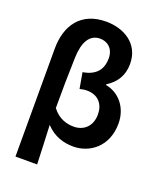

<svg xmlns="http://www.w3.org/2000/svg" viewBox="-179 -922 1027 1232"><g transform="rotate(20 335.0 -305.5)"><path d="M78 201H226C222 113 220 27 215 -65C272 -4 340 14 404 14C513 14 627 -64 627 -224C627 -332 559 -413 467 -429V-434C531 -474 566 -531 566 -608C566 -748 450 -812 330 -812C157 -812 78 -693 78 -536ZM363 -107C316 -107 260 -121 215 -180C215 -297 216 -408 220 -525C223 -633 259 -696 331 -696C380 -696 425 -663 425 -595C425 -527 393 -471 297 -455L316 -347C331 -351 346 -354 365 -354C444 -354 483 -301 483 -234C483 -150 428 -107 363 -107Z"/></g></svg>

Font: Spoqa Han Sans Neo Bold
Style: Bold
Weight: 700
Designer: [Spoqa Han Sans Neo] Dong-huui Kim  Younghwa Kang  Yujin Lee  [Noto Sans] Ryoko NISHIZUKA  (kana & ideographs); Paul D. 
Foundry: Spoqa (http://www.spoqa-han-sans.com)
Version: Version 1.000